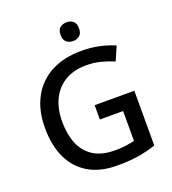

<svg xmlns="http://www.w3.org/2000/svg" viewBox="-163 -1041 1052 1173"><g transform="rotate(-20 363.5 -454.5)"><path d="M393 -384H651V-28Q594 -9 534.5 0.5Q475 10 399 10Q289 10 213.5 -34Q138 -78 99 -160Q60 -242 60 -357Q60 -469 103.5 -551.5Q147 -634 230 -679Q313 -724 431 -724Q490 -724 544 -712.5Q598 -701 644 -681L605 -591Q568 -607 522.5 -619Q477 -631 427 -631Q347 -631 290 -597.5Q233 -564 202.5 -502.5Q172 -441 172 -356Q172 -275 197 -213.5Q222 -152 276 -117Q330 -82 417 -82Q460 -82 489.5 -86.5Q519 -91 544 -97V-291H393ZM405 -919Q429 -919 446.5 -905Q464 -891 464 -858Q464 -826 446.5 -811.5Q429 -797 405 -797Q379 -797 361.5 -811.5Q344 -826 344 -858Q344 -891 361.5 -905Q379 -919 405 -919Z"/></g></svg>

Font: Noto Sans Vithkuqi Medium
Style: Regular
Weight: 500
Version: Version 1.001